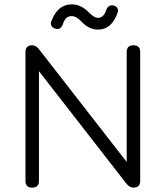

<svg xmlns="http://www.w3.org/2000/svg" viewBox="-20 -862 761 882"><path d="M430 -726Q388 -726 353 -764Q330 -788 310 -788Q295 -788 285.5 -780Q276 -772 268 -749Q258 -724 236 -730Q222 -733 216.5 -743Q211 -753 216 -765Q245 -842 310 -842Q354 -842 391 -802Q414 -780 430 -780Q456 -780 468 -816Q477 -841 500 -837Q513 -835 519 -825Q525 -815 520 -803Q493 -726 430 -726ZM159 -31Q159 0 128 0Q97 0 97 -31V-623Q97 -654 128 -654Q145 -654 159 -636L562 -118V-623Q562 -654 593 -654Q624 -654 624 -623V-31Q624 0 593 0Q576 0 561 -18L159 -535Z"/></svg>

Font: Jura Medium
Style: Regular
Weight: 500
Designer: Daniel Johnson, Alexei Vanyashin
Foundry: Daniel Johnson
Version: Version 5.103